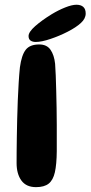

<svg xmlns="http://www.w3.org/2000/svg" viewBox="-20 -782 382 810"><path d="M132 7.5Q90.5 7.5 70.2 -20.5Q50 -48.5 50 -94Q50 -112.5 50.2 -141Q50.5 -169.5 51 -205Q51.5 -240.5 52.5 -279.5Q53.5 -318.5 55 -357.8Q56.5 -397 58.8 -433Q61 -469 64 -498Q71 -549.5 88.5 -572Q106 -594.5 145.5 -594.5Q177.5 -594.5 193 -572.2Q208.5 -550 212.5 -513Q214 -493 215.2 -463.2Q216.5 -433.5 217.2 -398.2Q218 -363 218.8 -326.2Q219.5 -289.5 219.5 -255Q219.5 -220.5 219.5 -191.8Q219.5 -163 219.5 -144.5Q219 -88.5 211.5 -55.2Q204 -22 185.2 -7.2Q166.5 7.5 132 7.5ZM130.5 -605Q117.5 -605 109 -610.8Q100.5 -616.5 100.5 -630Q100.5 -647 128.5 -671.8Q156.5 -696.5 198 -722Q226 -739 254.8 -750.5Q283.5 -762 302.5 -762Q321 -762 331.2 -753Q341.5 -744 341.5 -725Q341.5 -703.5 321.2 -685Q301 -666.5 266 -648.5Q231 -630.5 193.2 -617.8Q155.5 -605 130.5 -605Z"/></svg>

Font: Gluten Medium
Style: Regular
Weight: 500
Designer: Tyler Finck
Foundry: Etcetera Type Company
Version: Version 1.300